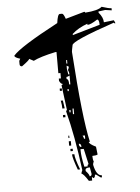

<svg xmlns="http://www.w3.org/2000/svg" viewBox="-52 -761 583 802"><g transform="rotate(-5 239.5 -360.0)"><path d="M274.4 -612.3 389.6 -645.5Q389.6 -668 380.9 -668Q352.5 -649.4 338.9 -649.4V-654.3Q299.8 -640.6 274.4 -617.2ZM293 -18.6Q301.8 -18.6 301.8 -28.3L296.9 -55.7Q278.3 -55.7 278.3 -46.9V-42Q293 -26.4 293 -18.6ZM288.1 -60.5Q288.1 -69.3 293 -69.3L278.3 -134.8H264.6V-129.9Q264.6 -103.5 274.4 -60.5ZM269.5 -143.6Q269.5 -158.2 259.8 -158.2V-153.3Q261.7 -143.6 269.5 -143.6ZM288.1 -176.8V-190.4H278.3Q283.2 -181.6 283.2 -176.8ZM237.3 -292V-301.8H232.4V-292ZM251 -283.2V-306.6H246.1V-283.2ZM237.3 -380.9V-389.6H232.4V-380.9ZM246.1 -408.2V-445.3Q237.3 -440.4 232.4 -440.4V-431.6Q241.2 -431.6 241.2 -408.2ZM246.1 -450.2Q246.1 -460 241.2 -468.8Q246.1 -477.5 246.1 -482.4L237.3 -487.3V-473.6L241.2 -450.2ZM241.2 -496.1V-510.7H237.3V-496.1ZM301.8 0H288.1Q267.6 -32.2 259.8 -32.2Q259.8 -37.1 264.6 -46.9Q246.1 -192.4 218.8 -296.9Q218.8 -301.8 222.7 -301.8L209 -408.2Q213.9 -408.2 213.9 -413.1Q207 -413.1 200.2 -426.8V-436.5H209V-459H200.2V-547.9H195.3Q130.9 -534.2 102.5 -519.5L84 -529.3Q84 -524.4 51.8 -501Q42 -501 42 -510.7V-524.4L46.9 -533.2Q23.4 -540 23.4 -547.9Q51.8 -582 213.9 -668Q218.8 -705.1 227.5 -705.1H237.3Q243.2 -705.1 251 -682.6L330.1 -705.1Q334 -705.1 334 -701.2Q388.7 -705.1 404.3 -719.7Q434.6 -710 445.3 -710V-701.2Q441.4 -701.2 418 -705.1L389.6 -701.2V-696.3Q408.2 -674.8 408.2 -654.3L450.2 -659.2L455.1 -649.4V-645.5Q450.2 -645.5 450.2 -649.4Q269.5 -587.9 269.5 -570.3Q264.6 -546.9 264.6 -543Q283.2 -262.7 306.6 -162.1H301.8Q301.8 -153.3 330.1 -139.6L334 -106.4Q327.1 -102.5 311.5 -102.5Q311.5 -86.9 315.4 -79.1Q311.5 -70.3 311.5 -65.4Q321.3 -18.6 343.8 -18.6V-9.8H338.9L320.3 -23.4H315.4Q315.4 -9.8 306.6 -9.8Q306.6 -13.7 301.8 -13.7ZM255.9 -50.8H246.1Q227.5 -101.6 227.5 -116.2H237.3Q237.3 -98.6 255.9 -50.8ZM232.4 -129.9H222.7V-139.6H232.4ZM227.5 -153.3H218.8V-171.9H227.5ZM222.7 -185.5H218.8V-195.3H222.7ZM213.9 -273.4H204.1V-283.2H213.9ZM213.9 -310.5H204.1Q204.1 -325.2 200.2 -343.8H209ZM209 -384.8H200.2V-394.5H209Z"/></g></svg>

Font: Blackcraft
Style: Regular
Weight: 400
Designer: GGBotNet
Foundry: GGBotNet
Version: 1.00